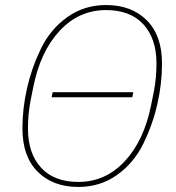

<svg xmlns="http://www.w3.org/2000/svg" viewBox="-20 -730 698 762"><path d="M291 12Q190 12 129.5 -48.5Q69 -109 69 -220Q69 -300 87.5 -381Q106 -462 143 -538Q180 -614 247 -662Q314 -710 401 -710Q502 -710 562.5 -649.5Q623 -589 623 -478Q623 -398 604.5 -317Q586 -236 549 -160Q512 -84 445 -36Q378 12 291 12ZM291 -8Q399 -8 475.5 -90.5Q552 -173 580 -314L591 -369Q601 -421 601 -478Q601 -577 549 -633.5Q497 -690 401 -690Q293 -690 216.5 -607.5Q140 -525 112 -384L101 -329Q91 -276 91 -220Q91 -121 143 -64.5Q195 -8 291 -8ZM505 -344H185L189 -364H509Z"/></svg>

Font: IBM Plex Sans Thin
Style: Italic
Weight: 100
Italic angle: -11.31°
Designer: Mike Abbink, Paul van der Laan, Pieter van Rosmalen
Foundry: Bold Monday
Version: Version 3.0